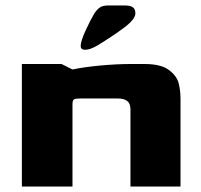

<svg xmlns="http://www.w3.org/2000/svg" viewBox="-20 -682 735 702"><path d="M60 -448H205L245 -428Q288 -437 347.5 -442.5Q407 -448 458 -448H508Q568 -448 597 -426.5Q626 -405 633 -378.5Q640 -352 640 -320V0H457V-282Q457 -303 445.5 -312.5Q434 -322 409 -322H275Q256 -322 250.5 -318.5Q245 -315 245 -300V0H60ZM325 -633Q335 -648 345.5 -655Q356 -662 375 -662H436Q456 -662 465.5 -655.5Q475 -649 475 -633Q475 -612 434.5 -581.5Q394 -551 335 -515Q309 -500 291 -500Q275 -500 275 -514Q275 -531 292.5 -569.5Q310 -608 325 -633Z"/></svg>

Font: Gold Bold
Style: Regular
Weight: 400
Designer: jaiki
Version: Version 1.000